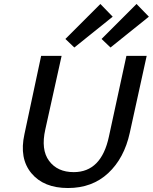

<svg xmlns="http://www.w3.org/2000/svg" viewBox="-20 -939 769 966"><path d="M354 -700 309 -743 485 -919 547 -855ZM536 -700 491 -743 667 -919 729 -855ZM103 -264 187 -658H290L208 -288Q185 -186 227 -129.5Q269 -73 351 -73Q490 -73 528 -252L616 -658H718L633 -271Q605 -143 524.5 -68Q444 7 322 7Q200 7 138 -67.5Q76 -142 103 -264Z"/></svg>

Font: EauTestInfant Semibold
Style: Italic
Weight: 600
Italic angle: -12°
Designer: Christian Thalmann (Catharsis Fonts)
Version: Version 0.001;PS 000.001;hotconv 1.0.88;makeotf.lib2.5.64775